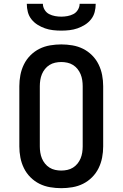

<svg xmlns="http://www.w3.org/2000/svg" viewBox="-20 -975 640 1003"><path d="M300 8Q271 8 241.5 3Q212 -2 186 -15Q160 -28 139 -49Q118 -70 105 -96.5Q92 -123 86.5 -152Q81 -181 81 -210V-525Q81 -554 86.5 -583Q92 -612 105 -638.5Q118 -665 139 -686Q160 -707 186 -720Q212 -733 241.5 -738Q271 -743 300 -743Q329 -743 358.5 -738Q388 -733 414 -720Q440 -707 461 -686Q482 -665 495 -638.5Q508 -612 513.5 -583Q519 -554 519 -525V-210Q519 -181 513.5 -152Q508 -123 495 -96.5Q482 -70 461 -49Q440 -28 414 -15Q388 -2 358.5 3Q329 8 300 8ZM300 -84Q316 -84 332 -87.5Q348 -91 361.5 -99.5Q375 -108 385 -120.5Q395 -133 401 -147.5Q407 -162 409.5 -178Q412 -194 412 -210V-525Q412 -541 409.5 -557Q407 -573 401 -587.5Q395 -602 385 -614.5Q375 -627 361.5 -635.5Q348 -644 332 -647.5Q316 -651 300 -651Q284 -651 268 -647.5Q252 -644 238.5 -635.5Q225 -627 215 -614.5Q205 -602 199 -587.5Q193 -573 190.5 -557Q188 -541 188 -525V-210Q188 -194 190.5 -178Q193 -162 199 -147.5Q205 -133 215 -120.5Q225 -108 238.5 -99.5Q252 -91 268 -87.5Q284 -84 300 -84ZM300 -815Q278 -815 256.5 -817.5Q235 -820 215 -827Q195 -834 176.5 -845.5Q158 -857 144.5 -874Q131 -891 125.5 -912Q120 -933 120 -955H204Q204 -939 213 -924Q222 -909 236.5 -901.5Q251 -894 267.5 -891Q284 -888 300 -888Q316 -888 332.5 -891Q349 -894 363.5 -901.5Q378 -909 387 -924Q396 -939 396 -955H480Q480 -933 474.5 -912Q469 -891 455.5 -874Q442 -857 423.5 -845.5Q405 -834 385 -827Q365 -820 343.5 -817.5Q322 -815 300 -815Z"/></svg>

Font: Iosevka Etoile Semibold
Style: Regular
Weight: 600
Designer: Belleve Invis
Foundry: Belleve Invis
Version: Version 22.1.2; ttfautohint (v1.8.4)